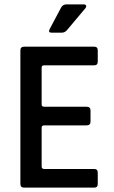

<svg xmlns="http://www.w3.org/2000/svg" viewBox="-20 -856 520 876"><path d="M283 -836H362Q370 -836 372.5 -831Q375 -826 370 -819L286 -719Q276 -707 262 -707H215Q198 -707 207 -724L258 -820Q266 -836 283 -836ZM410 0H90Q73 0 73 -17V-626Q73 -643 90 -643H410Q426 -643 426 -626V-575Q426 -558 410 -558H182Q170 -558 170 -548V-379Q170 -369 182 -369H375Q393 -369 393 -352V-301Q393 -284 375 -284H182Q170 -284 170 -274V-96Q170 -85 182 -85H410Q426 -85 426 -68V-17Q426 0 410 0Z"/></svg>

Font: Rajdhani SemiBold
Style: Regular
Weight: 600
Designer: Satya Rajpurohit, Jyotish Sonowal
Foundry: Indian Type Foundry
Version: Version 1.201 February 1, 2022